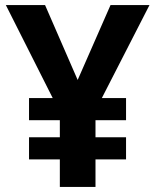

<svg xmlns="http://www.w3.org/2000/svg" viewBox="-20 -734 612 754"><path d="M285 -420 414 -714H567L380 -349H475V-262H355V-195H475V-108H355V0H215V-108H94V-195H215V-262H94V-349H187L3 -714H157Z"/></svg>

Font: Noto Sans Gunjala Gondi
Style: Regular
Weight: 400
Designer: Ek Type
Foundry: Ek Type
Version: Version 1.004